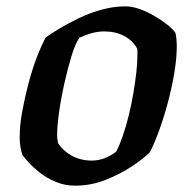

<svg xmlns="http://www.w3.org/2000/svg" viewBox="-20 -585 601 605"><path d="M217 0Q184 0 155.5 -12Q127 -24 105.5 -41Q84 -58 70 -73.5Q56 -89 51 -96Q47 -107 44.5 -121Q42 -135 42 -154Q42 -190 50 -233.5Q58 -277 69.5 -321Q81 -365 95.5 -403Q110 -441 124 -467Q139 -478 166.5 -494.5Q194 -511 228 -527.5Q262 -544 300 -554.5Q338 -565 375 -565Q396 -565 420 -556.5Q444 -548 467 -534.5Q490 -521 507.5 -507Q525 -493 533 -481Q535 -472 536 -461Q537 -450 537 -439Q537 -402 529.5 -356.5Q522 -311 509.5 -264Q497 -217 482 -175.5Q467 -134 452 -105Q433 -86 396.5 -61.5Q360 -37 313.5 -18.5Q267 0 217 0ZM269 -79Q290 -79 309.5 -86.5Q329 -94 346 -107Q357 -128 367 -157Q377 -186 385.5 -220.5Q394 -255 400 -290Q406 -325 409.5 -356Q413 -387 413 -411Q413 -419 413 -424.5Q413 -430 412 -432Q399 -457 371.5 -471.5Q344 -486 308 -486Q289 -486 269 -480.5Q249 -475 230 -466Q217 -447 205 -407.5Q193 -368 182.5 -321Q172 -274 166 -230.5Q160 -187 160 -159Q160 -152 161 -145.5Q162 -139 163 -134Q178 -110 206 -94.5Q234 -79 269 -79Z"/></svg>

Font: Texturina 12pt
Style: Bold Italic
Weight: 700
Italic angle: -11°
Designer: Guillermo Torres Carreño
Foundry: Omnibus-Type
Version: Version 1.002